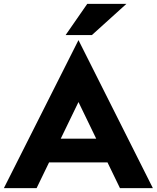

<svg xmlns="http://www.w3.org/2000/svg" viewBox="-23 -966 805 986"><path d="M314 -786 425 -946H626L449 -786ZM380 -760 762 0H593L529 -132H229L165 0H-3ZM380 -442 289 -254H471Z"/></svg>

Font: Freely
Style: Bold
Weight: 700
Designer: Kris Sowersby
Foundry: Klim Type Foundry
Version: Version 1.006;hotconv 1.0.113;makeotfexe 2.5.65598;200799169